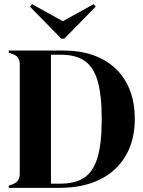

<svg xmlns="http://www.w3.org/2000/svg" viewBox="-20 -903 688 923"><path d="M22 -10 43 -18Q60 -25 67.5 -37Q75 -49 75 -69V-315V-350V-591Q75 -612 67.5 -624Q60 -636 43 -642L22 -650V-660H286Q391 -660 468.5 -620.5Q546 -581 587 -507Q628 -433 628 -331Q628 -228 583.5 -153Q539 -78 458 -39Q377 0 268 0H22ZM268 -20Q341 -20 384.5 -48.5Q428 -77 448.5 -144.5Q469 -212 469 -330Q469 -448 449 -515Q429 -582 386 -611Q343 -640 272 -640H225V-350V-316V-20ZM440 -871 289 -717H275L124 -871L134 -883L282 -801L430 -883Z"/></svg>

Font: DeepMind Serif Display
Style: Regular
Weight: 800
Designer: Frank Grießhammer / Modifications: Colophon Foundry
Foundry: Colophon Foundry
Version: Version 5.002